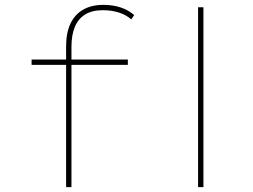

<svg xmlns="http://www.w3.org/2000/svg" viewBox="-20 -770 1041 790"><path d="M252 0V-578Q252 -635 270 -673Q288 -711 322.5 -730.5Q357 -750 405 -750Q445 -750 477.5 -739Q510 -728 532 -708L520 -690Q499 -709 469 -718.5Q439 -728 403 -728Q359 -728 330.5 -710.5Q302 -693 288 -659.5Q274 -626 274 -577V0H264Q261 0 258 0Q255 0 252 0ZM110 -503V-525H506V-503ZM795 0V-740H817V0Z"/></svg>

Font: Lexend Tera Thin
Style: Regular
Weight: 250
Version: Version 1.007